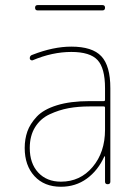

<svg xmlns="http://www.w3.org/2000/svg" viewBox="-20 -710 540 740"><path d="M125 -669.9Q115.2 -669.9 115.2 -680.2Q115.2 -690.4 125 -690.4H375Q384.8 -690.4 384.8 -680.2Q384.8 -669.9 375 -669.9ZM384.8 -210V-294.9Q384.8 -299.8 379.9 -299.8H325.2Q281.2 -299.8 244.1 -293Q207 -286.1 171.4 -269.5Q135.7 -252.9 115.2 -219.7Q94.7 -186.5 94.7 -139.6Q94.7 -80.1 127.4 -44.9Q160.2 -9.8 214.8 -9.8Q289.1 -9.8 336.9 -66.4Q384.8 -123 384.8 -210ZM379.9 -320.3Q384.8 -320.3 384.8 -325.2V-370.1Q384.8 -447.3 356 -478.5Q327.1 -509.8 254.9 -509.8Q181.6 -509.8 105.5 -477.5Q101.6 -476.6 98.1 -479Q94.7 -481.4 94.7 -485.4Q94.7 -496.1 105.5 -499Q185.5 -530.3 254.9 -530.3Q335.9 -530.3 370.6 -493.2Q405.3 -456.1 405.3 -370.1V-9.8Q405.3 0 395 0Q384.8 0 384.8 -9.8V-106.4Q384.8 -107.4 383.8 -107.4Q381.8 -107.4 381.8 -106.4Q357.4 -52.7 314.5 -21.5Q271.5 9.8 214.8 9.8Q150.4 9.8 112.8 -31.2Q75.2 -72.3 75.2 -139.6Q75.2 -173.8 85.4 -203.1Q95.7 -232.4 121.6 -260.3Q147.5 -288.1 199.2 -304.2Q251 -320.3 325.2 -320.3Z"/></svg>

Font: Rounded-X Mgen+ 1m thin
Style: Regular
Weight: 100
Designer: [Source Han Sans]
Ryoko NISHIZUKA  (kana & ideographs); Paul D. Hunt (Latin, Greek & Cyrillic); Wenlong ZHANG  (bopomofo
Version: Version 1.059.20150602